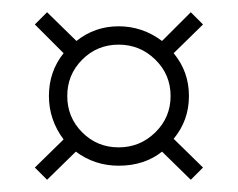

<svg xmlns="http://www.w3.org/2000/svg" viewBox="-20 -507 389 314"><path d="M264 -420Q289 -390 289 -350Q289 -310 264 -280L312 -233L292 -213L245 -259Q216 -236 174 -236Q135 -236 104 -259L57 -213L37 -233L84 -279Q60 -311 60 -350Q60 -390 84 -420L37 -467L57 -487L105 -440Q135 -464 174 -464Q213 -464 245 -440L292 -487L312 -467ZM234 -409.5Q209 -434 174 -434Q139 -434 114.5 -409.5Q90 -385 90 -350Q90 -315 114.5 -290.5Q139 -266 174 -266Q209 -266 234 -290.5Q259 -315 259 -350Q259 -385 234 -409.5Z"/></svg>

Font: Bebas Neue Book
Style: Regular
Weight: 300
Designer: Ryoichi Tsunekawa
Foundry: Ryoichi Tsunekawa
Version: Version 1.003;PS 001.003;hotconv 1.0.88;makeotf.lib2.5.64775